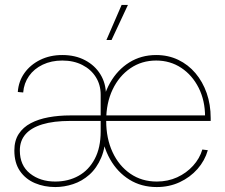

<svg xmlns="http://www.w3.org/2000/svg" viewBox="-20 -755 917 784"><path d="M205.6 8.8Q160.6 8.8 122.6 -7.3Q84.5 -23.4 61.5 -56.6Q38.6 -89.8 38.6 -140.6Q38.6 -180.7 56.4 -208Q74.2 -235.4 105.7 -252Q137.2 -268.6 178.5 -276.1Q219.7 -283.7 266.6 -283.7H826.2L817.4 -278.3Q817.4 -344.2 791.3 -396.2Q765.1 -448.2 720 -478Q674.8 -507.8 617.7 -507.8Q558.6 -507.8 512.5 -476.3Q466.3 -444.8 439.9 -389.6Q413.6 -334.5 413.6 -262.7V-261.7Q413.6 -189.9 439.5 -134Q465.3 -78.1 512 -45.9Q558.6 -13.7 620.1 -13.7Q665.5 -13.7 703.4 -31Q741.2 -48.3 768.3 -78.1Q795.4 -107.9 806.2 -144.5L828.6 -141.6Q816.4 -99.1 786.4 -64.9Q756.3 -30.8 713.6 -11Q670.9 8.8 620.1 8.8Q557.1 8.8 508.3 -21.5Q459.5 -51.8 429.4 -105Q399.4 -158.2 392.6 -226.6V-294.9Q399.4 -363.8 429.4 -416.7Q459.5 -469.7 507.8 -500Q556.2 -530.3 617.7 -530.3Q667 -530.3 707.8 -510.7Q748.5 -491.2 778.1 -456.3Q807.6 -421.4 824 -374.8Q840.3 -328.1 840.3 -272.9V-261.2H266.6Q198.7 -261.2 153.1 -247.3Q107.4 -233.4 84.2 -206.8Q61 -180.2 61 -140.6Q61 -79.6 102.5 -46.6Q144 -13.7 205.6 -13.7Q258.8 -13.7 300.8 -37.1Q342.8 -60.5 366.9 -106.2Q391.1 -151.9 391.1 -218.3V-368.2Q391.1 -408.7 371.3 -440.2Q351.6 -471.7 316.2 -489.7Q280.8 -507.8 234.4 -507.8Q189.9 -507.8 154.5 -491Q119.1 -474.1 98.4 -444.6Q77.6 -415 74.7 -377.4L52.7 -379.4Q55.7 -422.9 79.8 -456.8Q104 -490.7 144 -510.5Q184.1 -530.3 234.4 -530.3Q287.6 -530.3 327.6 -509Q367.7 -487.8 390.1 -451.2Q412.6 -414.6 412.6 -368.2L413.6 -216.8L411.6 -216.3Q411.6 -154.3 393.3 -111.3Q375 -68.4 345 -41.7Q314.9 -15.1 278.6 -3.2Q242.2 8.8 205.6 8.8ZM414.6 -591.8 476.6 -734.9H502.4L435.5 -591.8Z"/></svg>

Font: Inter 28pt Thin
Style: Regular
Weight: 250
Designer: Rasmus Andersson
Foundry: rsms
Version: Version 4.001;git-66647c0bb